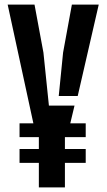

<svg xmlns="http://www.w3.org/2000/svg" viewBox="-20 -820 466 840"><path d="M65.5 -107.5V-168H150V-220H65.5V-280.5H126L13.5 -800H131L170 -590L194 -358H306L287.5 -280.5H355V-220H264V-168H355V-107.5H264V0H150V-107.5ZM237 -400 256 -590 294.5 -800H412L320 -400Z"/></svg>

Font: Big Shoulders Stencil Text
Style: Bold
Weight: 700
Designer: Patric King
Foundry: XO Type Co
Version: Version 1.000